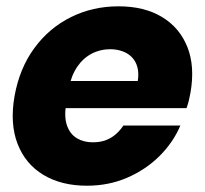

<svg xmlns="http://www.w3.org/2000/svg" viewBox="-20 -586 656 614"><path d="M169.4 -240.2 185.4 -326.9H420.6Q424.5 -351.9 419.4 -371Q414.3 -390.1 402 -402.8Q389.8 -415.5 371.8 -422Q353.7 -428.6 332.2 -428.6Q300.3 -428.6 272.9 -414.2Q245.5 -399.8 226.7 -372Q207.9 -344.3 200 -303.5L191.9 -254.7Q184.5 -213.2 194 -185.4Q203.5 -157.6 225.4 -144.2Q247.3 -130.9 276.5 -130.9Q301 -130.9 319.5 -138.2Q338.1 -145.5 351.7 -158Q365.4 -170.5 374.6 -184.6H556.8Q533.8 -130.3 489.9 -86.8Q446 -43.3 386.8 -17.7Q327.5 7.9 257.9 7.9Q176.3 7.9 118.7 -26.8Q61.1 -61.5 36.1 -126.3Q11.1 -191.1 26.6 -279.2Q42.6 -367.8 89.7 -432Q136.7 -496.3 206.6 -531.1Q276.4 -565.8 359 -565.8Q441.2 -565.8 497.8 -531.8Q554.4 -497.8 579.2 -435.7Q604 -373.6 589 -288.9Q587 -277.5 584 -265Q581 -252.6 576.6 -240.2Z"/></svg>

Font: Poppins Variable
Style: Italic
Weight: 100
Italic angle: -10°
Designer: Jonny Pinhorn
Foundry: Indian Type Foundry
Version: Version 6.000